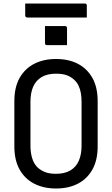

<svg xmlns="http://www.w3.org/2000/svg" viewBox="-20 -1057 640 1097"><path d="M237 -908Q251 -908 265.5 -908Q280 -908 294.5 -908Q309 -908 323.5 -908Q338 -908 352 -908Q357 -908 360 -905Q363 -902 363 -897V-799Q349 -799 334.5 -799Q320 -799 305.5 -799Q291 -799 276.5 -799Q262 -799 248 -799Q243 -799 240 -802Q237 -805 237 -810ZM300 -720Q371 -720 424 -693Q477 -666 507.5 -612.5Q538 -559 538 -479V-221Q538 -141 507.5 -87.5Q477 -34 424 -7Q371 20 300 20Q230 20 176.5 -7Q123 -34 92.5 -87.5Q62 -141 62 -221V-479Q62 -559 92.5 -612.5Q123 -666 176.5 -693Q230 -720 300 -720ZM154 -224Q154 -186 163.5 -154Q173 -122 194 -101Q212 -84 237 -74Q262 -64 300 -64Q350 -64 382.5 -83.5Q415 -103 430.5 -139Q446 -175 446 -224V-476Q446 -502 442 -525Q438 -548 429 -567Q420 -586 406 -599Q388 -617 363 -626.5Q338 -636 300 -636Q250 -636 217.5 -616.5Q185 -597 169.5 -561.5Q154 -526 154 -476ZM124 -1037H465Q470 -1037 473 -1034Q476 -1031 476 -1026Q476 -1008 476 -991.5Q476 -975 476 -957H135Q132 -957 129.5 -958.5Q127 -960 125.5 -962.5Q124 -965 124 -968Q124 -986 124 -1002.5Q124 -1019 124 -1037Z"/></svg>

Font: Rec Mono Linear
Style: Regular
Weight: 400
Monospace: yes
Version: Version 1.085; ttfautohint (v1.8.4.7-5d5b)